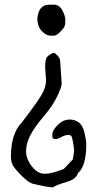

<svg xmlns="http://www.w3.org/2000/svg" viewBox="-20 -634 415 816"><path d="M179.7 -613.3Q187.5 -614.3 209.5 -614.3Q231.4 -614.3 244.6 -590.3Q257.8 -566.4 257.8 -548.3Q257.8 -530.3 254.4 -522Q251 -513.7 235.4 -498Q219.7 -482.4 209 -482.4H194.3Q175.8 -482.4 157.2 -502.4Q138.7 -522.5 138.7 -555.7Q143.6 -607.4 179.7 -613.3ZM242.2 -279.3Q242.2 -279.3 242.2 -278.3Q242.2 -265.6 223.6 -225.6Q205.1 -185.5 165.5 -139.2Q126 -92.8 108.4 -58.1Q90.8 -23.4 90.8 8.8Q90.8 41 115.2 72.8Q139.6 104.5 169.9 104.5Q200.2 104.5 251 84L289.1 43.9Q294.9 13.7 294.9 5.9Q294.9 5.9 294.9 3.9Q294.9 -2 291 -25.9Q287.1 -49.8 283.2 -55.7Q280.3 -59.6 271.5 -60.5Q269.5 -60.5 267.6 -60.5Q254.9 -59.6 239.3 -50.8Q225.6 -43 217.8 -43H214.8Q208 -43.9 205.1 -45.9Q202.1 -47.9 202.1 -61Q202.1 -74.2 213.9 -89.8Q225.6 -105.5 241.2 -115.7Q256.8 -126 276.9 -126Q296.9 -126 314.5 -113.8Q332 -101.6 339.4 -68.4Q346.7 -35.2 346.7 -22.5Q346.7 72.3 311.5 101.6Q303.7 126 270.5 136.7Q210.9 155.3 208 161.1Q207 162.1 205.1 162.1Q204.1 162.1 203.1 162.1Q184.6 162.1 122.1 147.5Q102.5 143.6 72.8 113.8Q43 84 34.7 68.8Q26.4 53.7 26.4 31.2Q26.4 -67.4 74.2 -115.2Q76.2 -117.2 117.2 -172.9Q158.2 -228.5 167 -251.5Q175.8 -274.4 175.8 -293L171.9 -347.7Q171.9 -383.8 179.7 -391.6Q187.5 -399.4 195.8 -404.3Q204.1 -409.2 209 -409.2Q213.9 -409.2 224.6 -397.5Q234.4 -386.7 235.4 -377Z"/></svg>

Font: Drukaatie burti
Style: Light
Weight: 300
Version: Version 0.14